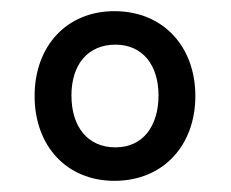

<svg xmlns="http://www.w3.org/2000/svg" viewBox="-20 -749 413 344"><path d="M185 -425C272 -425 330 -488 330 -577C330 -666 272 -729 185 -729C99 -729 42 -666 42 -577C42 -488 99 -425 185 -425ZM187 -485C136 -485 108 -523 108 -578C108 -633 137 -669 187 -669C235 -669 264 -633 264 -578C264 -523 236 -485 187 -485Z"/></svg>

Font: Noto Serif Bengali SemiCondensed
Style: Bold
Weight: 700
Width: 4
Designer: Juan Bruce, Universal Thirst, Indian Type Foundry and the Monotype Design Team.
Foundry: Monotype Imaging Inc.
Version: Version 2.003